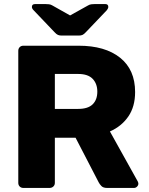

<svg xmlns="http://www.w3.org/2000/svg" viewBox="-20 -925 731 945"><path d="M283 -750Q273 -750 265.5 -753Q258 -756 248 -767L145 -875Q137 -883 137 -891Q137 -905 153 -905H203Q212 -905 221 -904Q230 -903 238 -898L325 -849L413 -898Q421 -903 430 -904Q439 -905 447 -905H498Q513 -905 513 -891Q513 -884 506 -875L403 -767Q393 -756 385.5 -753Q378 -750 368 -750ZM95 0Q84 0 77 -7Q70 -14 70 -25V-675Q70 -686 77 -693Q84 -700 95 -700H367Q497 -700 571 -641Q645 -582 645 -472Q645 -400 611.5 -351.5Q578 -303 521 -278L658 -32Q661 -26 661 -21Q661 -13 654.5 -6.5Q648 0 640 0H507Q488 0 479 -9.5Q470 -19 466 -27L352 -247H250V-25Q250 -14 242.5 -7Q235 0 224 0ZM250 -389H365Q413 -389 436 -411.5Q459 -434 459 -474Q459 -513 436 -537Q413 -561 365 -561H250Z"/></svg>

Font: Fz Rubik
Style: Bold
Weight: 700
Designer: Hubert and Fischer
Foundry: Hubert and Fischer
Version: Vit hóa bi FontZin.com